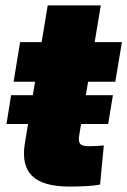

<svg xmlns="http://www.w3.org/2000/svg" viewBox="-20 -685 470 709"><path d="M397 -333.5 379.4 -227.1H3.9L21 -333.5ZM430.2 -529.3 405.8 -383.3H30.3L54.2 -529.3ZM156.2 -665H352.1L272 -182.6Q269 -162.1 276.4 -153.6Q283.7 -145 307.6 -145Q318.8 -145 337.6 -146Q356.4 -147 363.3 -147.9L349.6 -3.4Q326.7 1 296.4 2.4Q266.1 3.9 235.8 3.9Q138.7 3.9 98.6 -35.4Q58.6 -74.7 71.8 -155.8Z"/></svg>

Font: Inter 24pt Black
Style: Italic
Weight: 900
Italic angle: -9.3988°
Designer: Rasmus Andersson
Foundry: rsms
Version: Version 4.001;git-66647c0bb